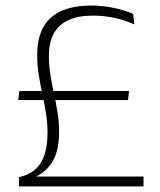

<svg xmlns="http://www.w3.org/2000/svg" viewBox="-20 -669 574 689"><path d="M45.5 -310 49.5 -342.5H443L439.5 -310ZM103.5 -35.5H495V0H48V-33L62 -37Q92 -46 111.5 -65.8Q131 -85.5 140.8 -117.2Q150.5 -149 150.5 -192.5Q150.5 -228.5 145 -262.5Q139.5 -296.5 132.2 -330.2Q125 -364 119.2 -399Q113.5 -434 113.5 -472.5Q113.5 -561 161.8 -605Q210 -649 308 -649Q349.5 -649 389 -640.5Q428.5 -632 458 -619L462 -581.5Q426 -597.5 389 -605.2Q352 -613 313 -613Q261.5 -613 226.5 -597.2Q191.5 -581.5 173.5 -549.8Q155.5 -518 155.5 -469.5Q155.5 -433.5 161 -399.8Q166.5 -366 173.8 -332.5Q181 -299 186.5 -265.2Q192 -231.5 192 -195.5Q192 -130.5 170.2 -92.2Q148.5 -54 107 -34Z"/></svg>

Font: Anek Telugu ExtraLight
Style: Regular
Weight: 250
Version: Version 1.003